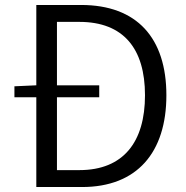

<svg xmlns="http://www.w3.org/2000/svg" viewBox="-20 -752 747 772"><path d="M126 0H310C531 0 649 -139 649 -369C649 -599 531 -732 306 -732H126V-409L38 -405V-361H126ZM209 -68V-361H379V-409H209V-664H299C477 -664 563 -556 563 -369C563 -182 477 -68 299 -68Z"/></svg>

Font: Source Han Sans JP Normal
Style: Regular
Weight: 350
Designer: Ryoko NISHIZUKA 西塚涼子 (kana, bopomofo & ideographs); Paul D. Hunt (Latin, Greek & Cyrillic); Sandoll Communications 산돌커뮤니
Foundry: Adobe
Version: Version 2.002;hotconv 1.0.116;makeotfexe 2.5.65601